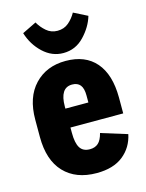

<svg xmlns="http://www.w3.org/2000/svg" viewBox="-109 -760 638 839"><g transform="rotate(-15 210.5 -340.5)"><path d="M23.9 -205.1Q23.9 -100.1 76.9 -44.2Q129.9 11.7 224.1 11.7Q299.3 11.7 343.8 -23.7Q388.2 -59.1 400.4 -117.2L282.2 -153.8Q274.4 -123 259.8 -109.9Q245.1 -96.7 221.7 -96.7Q190.9 -96.7 177.2 -118.4Q163.6 -140.1 163.6 -186V-306.2Q163.6 -347.2 177.2 -368.7Q190.9 -390.1 218.8 -390.1Q243.2 -390.1 255.4 -375Q267.6 -359.9 267.6 -327.6V-295.9H108.4V-210.4H402.3V-282.7Q401.9 -386.7 354.2 -441.9Q306.6 -497.1 217.8 -497.1Q130.9 -497.1 77.4 -440.7Q23.9 -384.3 23.9 -283.2ZM303.7 -692.9Q290.5 -668.9 269.8 -651.1Q249 -633.3 219.2 -633.3Q190.4 -633.3 169.2 -651.6Q147.9 -669.9 134.8 -693.4L70.8 -662.1Q87.4 -607.9 127.4 -570.3Q167.5 -532.7 218.8 -532.7Q274.4 -532.7 313.2 -573.7Q352.1 -614.7 365.7 -661.6Z"/></g></svg>

Font: Roboto Flex
Style: wght 700 wdth 25 opsz 34 GRAD 0.00 slnt 0.00 XTRA 468 XOPQ 96 YOPQ 79 YTLC 514 YTUC 712 YTAS 750 YTDE -203.00 YTFI 738
Weight: 700
Width: 1
Designer: Berlow after Robertson
Foundry: Google
Version: Version 3.100